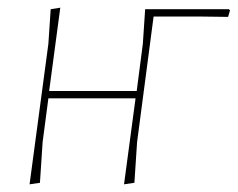

<svg xmlns="http://www.w3.org/2000/svg" viewBox="-20 -476 619 500"><path d="M303 4 333 -220H106L91 -106L84 0L57 4L106 -362L112 -452L137 -456L108 -239H336L352 -362L358 -452H576L579 -449L574 -432L498 -433H380L337 -106L330 0Z"/></svg>

Font: Alegreya Sans SC Thin
Style: Italic
Weight: 100
Italic angle: -7°
Designer: Juan Pablo del Peral
Foundry: Huerta Tipografica
Version: Version 2.007